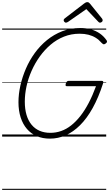

<svg xmlns="http://www.w3.org/2000/svg" viewBox="-20 -1272 1017 1788"><path d="M445 19Q377 19 323 -4Q269 -27 231 -71Q193 -115 172.5 -178Q152 -241 152 -320Q152 -396 170 -476Q188 -556 221.5 -633.5Q255 -711 304.5 -779Q354 -847 418 -899Q482 -951 559.5 -981Q637 -1011 728 -1011Q782 -1011 828 -998Q874 -985 910.5 -959.5Q947 -934 973 -896Q979 -886 975.5 -879Q972 -872 960 -864Q950 -858 943.5 -860Q937 -862 926 -873Q901 -902 871 -920.5Q841 -939 804 -948.5Q767 -958 721 -958Q644 -958 576 -931Q508 -904 451.5 -856Q395 -808 350.5 -746Q306 -684 274.5 -613Q243 -542 227 -468.5Q211 -395 211 -325Q211 -256 227 -202Q243 -148 274 -110.5Q305 -73 349 -54Q393 -35 449 -35Q501 -35 549.5 -52Q598 -69 642.5 -104Q687 -139 728 -191Q769 -243 805.5 -312.5Q842 -382 874 -469H604Q592 -469 591 -476.5Q590 -484 593 -495Q598 -508 604 -513.5Q610 -519 620 -519H926Q938 -519 940.5 -514Q943 -509 940 -496Q897 -363 843 -266Q789 -169 725.5 -106Q662 -43 591.5 -12Q521 19 445 19ZM594 -1061Q586 -1061 579.5 -1068.5Q573 -1076 573 -1083Q573 -1089 575.5 -1092.5Q578 -1096 582 -1100L763 -1239Q772 -1246 779 -1249Q786 -1252 794 -1252Q801 -1252 806.5 -1248.5Q812 -1245 818 -1238L931 -1098Q934 -1094 935 -1089.5Q936 -1085 936 -1082Q936 -1073 927.5 -1067Q919 -1061 912 -1061Q906 -1061 901.5 -1064Q897 -1067 893 -1072L784 -1187L616 -1070Q609 -1066 604.5 -1063.5Q600 -1061 594 -1061ZM0 486H969V496H0ZM0 -20H969V0H0ZM0 -505H969V-500H0ZM0 -1006H969V-996H0Z"/></svg>

Font: Playwrite CA Guides
Style: Regular
Weight: 400
Designer: Veronika Burian, José Scaglione
Foundry: TypeTogether
Version: Version 1.003